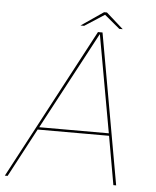

<svg xmlns="http://www.w3.org/2000/svg" viewBox="-73 -814 700 860"><g transform="rotate(5 277.0 -384.0)"><path d="M-19 0H-6.5L109.5 -218.5H430.5L469 0H481.5L361 -677H340.5ZM115.5 -229.5 349 -667.5H350L428.5 -229.5ZM260 -699.5H276.5L365.5 -757L434.5 -699.5H450L373 -768H360Z"/></g></svg>

Font: Anybody UltraCondensed Thin Thin
Style: Italic
Weight: 250
Italic angle: -10°
Version: Version 1.111